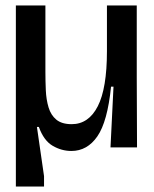

<svg xmlns="http://www.w3.org/2000/svg" viewBox="-20 -539 564 702"><path d="M38 143V-519H146V-277Q146 -243 147.5 -209Q149 -175 157.5 -146.5Q166 -118 186 -101.5Q206 -85 242 -85Q304 -85 337.5 -150.5Q371 -216 371 -352V-519H480V-256L481 0H384L395 -222H386Q373 -94 336 -40.5Q299 13 241 13Q205 13 172.5 -6Q140 -25 122 -75H115L141 105V143Z"/></svg>

Font: Bricolage Grotesque 48pt Medium
Style: Regular
Weight: 500
Designer: Mathieu Triay
Foundry: Atelier Triay
Version: Version 1.000; ttfautohint (v1.8.4.7-5d5b);gftools[0.9.32]